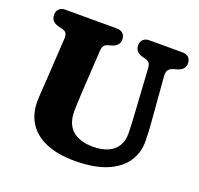

<svg xmlns="http://www.w3.org/2000/svg" viewBox="-125 -838 1032 994"><g transform="rotate(20 391.0 -340.5)"><path d="M593.4 -303.4 577.4 -560.6Q576.4 -579.9 569.5 -589.5Q562.7 -599.1 548.4 -602.6L530.4 -607.2Q510.2 -612.8 499.2 -624.6Q488.2 -636.4 488.2 -656Q488.2 -676 500.3 -688Q512.4 -700 534.8 -700H716.2Q738.7 -700 750.7 -688Q762.8 -676 762.8 -656Q762.8 -636.4 751.8 -625Q740.8 -613.6 720.6 -607.6L702.6 -602.6Q684.3 -597.4 675.7 -585.7Q667.1 -573.9 668.8 -552.6L688.8 -304.2Q691 -278.6 692.2 -254Q693.5 -229.4 693.8 -202.8Q694.5 -138.5 660.7 -88.4Q627 -38.4 557.8 -9.7Q488.7 19 382.8 19Q291.1 19 227.1 -7.6Q163.1 -34.1 129.8 -84.4Q96.5 -134.8 97 -206.4Q97.1 -220.5 98.4 -243.2Q99.6 -265.9 101.3 -288.8Q103 -311.8 104 -327.4L117.8 -558.6Q118.8 -578 111.5 -588.2Q104.1 -598.3 85.3 -602.6L67.3 -606.8Q25.1 -617.6 25.1 -656Q25.1 -676 37.2 -688Q49.3 -700 71.7 -700H354.5Q377 -700 389 -688Q401.1 -676 401.1 -656Q401.1 -636.4 390.1 -625Q379.1 -613.6 358.9 -607.6L340.9 -602.6Q326.8 -599 319.9 -589.1Q313 -579.1 312 -560L297.8 -320.4Q296.2 -291.5 295.3 -267.5Q294.5 -243.5 294.2 -225.6Q293.5 -152.2 333.8 -117.2Q374.2 -82.2 447 -82.2Q496.6 -82.2 530.3 -97.6Q564.1 -113.1 581 -141.8Q598 -170.6 597.4 -210.4Q597.1 -243.9 595.7 -264.4Q594.4 -285 593.4 -303.4Z"/></g></svg>

Font: Fraunces SuperSoft Wonky
Style: Regular
Weight: 900
Version: Version 1.000;[b76b70a41]